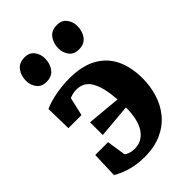

<svg xmlns="http://www.w3.org/2000/svg" viewBox="-243 -915 1027 1027"><g transform="rotate(-45 270.0 -402.0)"><path d="M222.5 14Q168 14 121.8 0.8Q75.5 -12.5 39 -34L44 -181H141L157 -75.5Q158 -69.5 176 -62.2Q194 -55 218.5 -55Q273 -55 306.2 -102.2Q339.5 -149.5 340 -245L148 -228V-324.5L338 -307Q333 -397.5 305.5 -448.8Q278 -500 220 -500Q204.5 -500 190.8 -496.5Q177 -493 167 -488.5L143 -384H44L41 -532Q77 -549 130.8 -559Q184.5 -569 233 -569Q331 -569 392.8 -534.5Q454.5 -500 484 -437.8Q513.5 -375.5 513.5 -292.5Q513.5 -233.5 496.8 -178.5Q480 -123.5 444.8 -80.2Q409.5 -37 354.5 -11.5Q299.5 14 222.5 14ZM136 -641.5Q99.5 -641.5 81 -666.5Q62.5 -691.5 62.5 -722.5Q62.5 -762 83.2 -790Q104 -818 145 -818H146Q182.5 -818 201 -793Q219.5 -768 219.5 -737Q219.5 -697.5 199 -669.5Q178.5 -641.5 137 -641.5ZM381 -641.5Q344.5 -641.5 326 -666.5Q307.5 -691.5 307.5 -722.5Q307.5 -762 328.2 -790Q349 -818 390 -818H391Q427.5 -818 446 -793Q464.5 -768 464.5 -737Q464.5 -697.5 444 -669.5Q423.5 -641.5 382 -641.5Z"/></g></svg>

Font: Merriweather Black
Style: Regular
Weight: 900
Designer: Eben Sorkin
Foundry: Eben Sorkin
Version: Version 2.200;gftools[0.9.31]